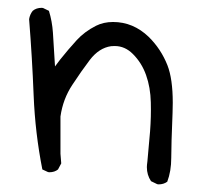

<svg xmlns="http://www.w3.org/2000/svg" viewBox="-20 -488 540 496"><path d="M389.6 -11.7Q402.8 -11.7 412.1 -18.6Q422.4 -45.9 422.4 -80.1Q422.4 -114.3 425.8 -196.8Q426.3 -210 426.3 -222.7Q426.3 -284.2 412.6 -319.3Q396 -361.3 364.3 -392.6Q324.2 -431.2 272 -431.2Q247.6 -431.2 228 -421.4Q198.2 -406.2 178.2 -384.3Q156.7 -360.8 135.3 -334L122.1 -316.4L116.7 -403.8Q114.7 -433.1 106.4 -460L91.3 -467.3Q89.4 -467.8 87.9 -467.8Q73.7 -467.8 64.5 -460Q57.1 -450.7 55.2 -438.5Q63 -340.8 66.9 -241.7Q70.8 -144.5 89.4 -50.3L104 -43.5Q106 -43 107.4 -43Q121.1 -43 129.9 -50.3L138.2 -65.9L136.2 -90.8V-187Q142.6 -232.4 167 -269Q190.4 -304.7 211.9 -333Q235.8 -364.3 267.1 -368.7Q271.5 -369.1 276.4 -369.1Q302.7 -369.1 323.2 -348.6Q346.2 -325.7 357.4 -293.9Q368.7 -262.2 369.6 -223.6Q370.6 -186.5 367.7 -148.9Q364.7 -111.3 360.8 -71.3Q359.4 -61 359.4 -56.2Q359.4 -36.1 370.1 -20L386.2 -12.2Q388.2 -11.7 389.6 -11.7Z"/></svg>

Font: NaikaiFont
Style: Light
Weight: 300
Version: Version 1.89